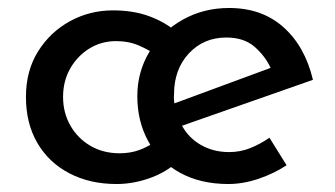

<svg xmlns="http://www.w3.org/2000/svg" viewBox="-20 -451 839 481"><path d="M417 -39Q389 -16 350 -3Q311 10 272 10Q205 10 153.5 -17Q102 -44 73.5 -93Q45 -142 45 -208Q45 -274 75.5 -322.5Q106 -371 155.5 -398Q205 -425 263 -425Q313 -425 352 -411Q391 -397 420 -373L373 -312Q355 -325 329 -336.5Q303 -348 271 -348Q234 -348 204 -329.5Q174 -311 156 -279.5Q138 -248 138 -208Q138 -169 156 -137Q174 -105 206 -86Q238 -67 280 -67Q306 -67 328.5 -75Q351 -83 369 -97ZM552 10Q482 10 430.5 -18.5Q379 -47 351.5 -97Q324 -147 324 -210Q324 -271 354.5 -321.5Q385 -372 437.5 -401.5Q490 -431 554 -431Q636 -431 690 -383Q744 -335 764 -251L436 -136Q453 -105 484 -87.5Q515 -70 554 -70Q582 -70 607 -80Q632 -90 655 -106L698 -37Q666 -16 627.5 -3Q589 10 552 10ZM416 -215Q415 -203 417 -192L658 -281Q644 -311 617.5 -334Q591 -357 547 -357Q490 -357 453 -317Q416 -277 416 -215Z"/></svg>

Font: Synthetic
Style: Regular
Weight: 400
Designer: Santiago Orozco
Foundry: Typemade
Version: Version 2.000; ttfautohint (v1.8.4.7-5d5b)